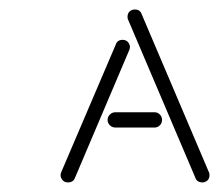

<svg xmlns="http://www.w3.org/2000/svg" viewBox="-20 -750 462 405"><path d="M392.1 -375 250 -709Q249 -710.9 249 -713.9Q249 -725.6 258.8 -729Q260.7 -730 264.2 -730Q275.4 -730 278.8 -720.2L420.9 -386.2Q421.9 -384.3 421.9 -380.9Q421.9 -369.6 412.1 -366.2Q410.2 -365.2 407.2 -365.2Q395.5 -365.2 392.1 -375ZM108.9 -386.2 224.1 -655.8Q227.5 -666 238.8 -666Q247.1 -666 251.5 -659.2Q255.9 -652.3 252.9 -645L138.2 -375Q134.8 -365.2 123 -365.2Q114.7 -365.2 110.4 -372.1Q106 -378.9 108.9 -386.2ZM223.1 -513.2H306.2Q312.5 -513.2 317.1 -508.5Q321.8 -503.9 321.8 -497.1Q321.8 -490.2 317.1 -485.6Q312.5 -481 306.2 -481H223.1Q216.8 -481 211.9 -485.6Q207 -490.2 207 -497.1Q207 -503.9 211.9 -508.5Q216.8 -513.2 223.1 -513.2Z"/></svg>

Font: Beon
Style: Regular
Weight: 400
Designer: BSozoo
Foundry: BSozoo
Version: Version 1.001;PS 001.001;hotconv 1.0.70;makeotf.lib2.5.58329